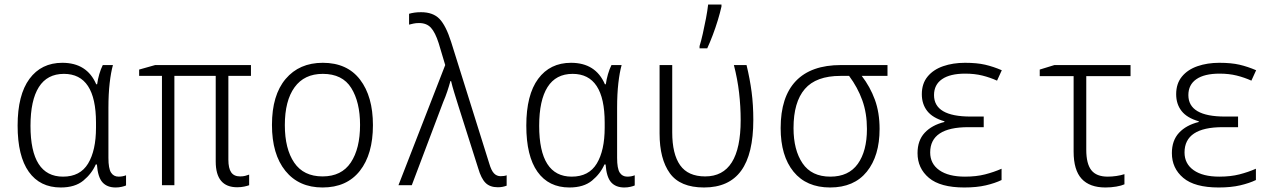

<svg xmlns="http://www.w3.org/2000/svg" viewBox="-20 -820 5670 850"><path d="M249 10Q157 10 107.5 -59.5Q58 -129 58 -264Q58 -400 110.5 -471Q163 -542 256 -542Q365 -542 406 -447H410Q413 -469 419.5 -491.5Q426 -514 435 -532H480Q471 -500 465.5 -452Q460 -404 460 -343V-121Q460 -74 471.5 -56Q483 -38 505 -38Q523 -38 538 -44V1Q532 4 519 7Q506 10 492 10Q454 10 433.5 -13Q413 -36 409 -92H404Q386 -51 349 -20.5Q312 10 249 10ZM259 -38Q335 -38 370 -96Q405 -154 405 -255V-277Q405 -493 263 -493Q189 -493 152 -434.5Q115 -376 115 -263Q115 -38 259 -38Z M1030 9Q935 9 935 -105V-484H752V0H697V-484H596V-512L667 -532H1091V-484H991V-113Q991 -75 1003.5 -57Q1016 -39 1043 -39Q1056 -39 1065.5 -41.5Q1075 -44 1083 -47V0Q1075 3 1061 6Q1047 9 1030 9Z M1408 10Q1303 10 1243.5 -63.5Q1184 -137 1184 -267Q1184 -399 1244.5 -470.5Q1305 -542 1409 -542Q1517 -542 1574 -467.5Q1631 -393 1631 -266Q1631 -137 1573 -63.5Q1515 10 1408 10ZM1408 -39Q1492 -39 1533 -100.5Q1574 -162 1574 -267Q1574 -368 1535 -430.5Q1496 -493 1409 -493Q1327 -493 1284 -433.5Q1241 -374 1241 -266Q1241 -161 1282.5 -100Q1324 -39 1408 -39Z M2184 9Q2149 9 2129.5 -10.5Q2110 -30 2097 -75L2009 -352Q2000 -381 1991 -410Q1982 -439 1977 -461H1974Q1968 -439 1960 -415Q1952 -391 1942 -368L1803 0H1744L1951 -532L1922 -629Q1907 -676 1888 -697Q1869 -718 1835 -718Q1821 -718 1810 -715.5Q1799 -713 1791 -711V-759Q1801 -762 1814 -764Q1827 -766 1844 -766Q1897 -766 1925.5 -736.5Q1954 -707 1977 -635L2146 -96Q2155 -65 2167 -52.5Q2179 -40 2196 -40Q2204 -40 2211 -41Q2218 -42 2223 -44V2Q2215 5 2205.5 7Q2196 9 2184 9Z M2501 10Q2409 10 2359.5 -59.5Q2310 -129 2310 -264Q2310 -400 2362.5 -471Q2415 -542 2508 -542Q2617 -542 2658 -447H2662Q2665 -469 2671.5 -491.5Q2678 -514 2687 -532H2732Q2723 -500 2717.5 -452Q2712 -404 2712 -343V-121Q2712 -74 2723.5 -56Q2735 -38 2757 -38Q2775 -38 2790 -44V1Q2784 4 2771 7Q2758 10 2744 10Q2706 10 2685.5 -13Q2665 -36 2661 -92H2656Q2638 -51 2601 -20.5Q2564 10 2501 10ZM2511 -38Q2587 -38 2622 -96Q2657 -154 2657 -255V-277Q2657 -493 2515 -493Q2441 -493 2404 -434.5Q2367 -376 2367 -263Q2367 -38 2511 -38Z M3097 10Q2991 10 2945.5 -53Q2900 -116 2900 -229V-532H2956V-234Q2956 -138 2991 -88.5Q3026 -39 3102 -39Q3259 -39 3259 -288Q3259 -349 3252 -409.5Q3245 -470 3229 -532H3285Q3300 -470 3307.5 -412.5Q3315 -355 3315 -289Q3315 -138 3261 -64Q3207 10 3097 10ZM3077 -616Q3084 -638 3091.5 -671.5Q3099 -705 3105.5 -739Q3112 -773 3115 -800H3174V-791Q3168 -764 3158 -731Q3148 -698 3135.5 -665Q3123 -632 3111 -606H3077Z M3655 10Q3550 10 3493 -60Q3436 -130 3436 -253Q3436 -391 3503.5 -461.5Q3571 -532 3703 -532H3909V-484H3795Q3832 -436 3853 -379Q3874 -322 3874 -249Q3874 -130 3817.5 -60Q3761 10 3655 10ZM3656 -38Q3737 -38 3777.5 -94.5Q3818 -151 3818 -249Q3818 -319 3797.5 -376Q3777 -433 3739 -484H3701Q3593 -484 3543 -426Q3493 -368 3493 -253Q3493 -156 3533 -97Q3573 -38 3656 -38Z M4249 10Q4143 10 4092.5 -32.5Q4042 -75 4042 -142Q4042 -198 4073.5 -232Q4105 -266 4161 -280V-283Q4109 -298 4085 -328.5Q4061 -359 4061 -403Q4061 -450 4086.5 -481Q4112 -512 4155.5 -527Q4199 -542 4252 -542Q4305 -542 4341.5 -533.5Q4378 -525 4415 -509L4394 -463Q4363 -477 4329 -485.5Q4295 -494 4253 -494Q4186 -494 4150.5 -469.5Q4115 -445 4115 -399Q4115 -304 4277 -304H4335V-257H4267Q4098 -257 4098 -145Q4098 -95 4138.5 -66.5Q4179 -38 4252 -38Q4302 -38 4341 -48Q4380 -58 4414 -73V-23Q4385 -9 4344.5 0.5Q4304 10 4249 10Z M4874 10Q4804 10 4768.5 -28.5Q4733 -67 4733 -149V-483H4583V-512L4648 -532H4985V-483H4789V-157Q4789 -95 4811.5 -66.5Q4834 -38 4884 -38Q4903 -38 4923 -41Q4943 -44 4958 -49V-4Q4945 2 4922 6Q4899 10 4874 10Z M5375 10Q5269 10 5218.5 -32.5Q5168 -75 5168 -142Q5168 -198 5199.5 -232Q5231 -266 5287 -280V-283Q5235 -298 5211 -328.5Q5187 -359 5187 -403Q5187 -450 5212.5 -481Q5238 -512 5281.5 -527Q5325 -542 5378 -542Q5431 -542 5467.5 -533.5Q5504 -525 5541 -509L5520 -463Q5489 -477 5455 -485.5Q5421 -494 5379 -494Q5312 -494 5276.5 -469.5Q5241 -445 5241 -399Q5241 -304 5403 -304H5461V-257H5393Q5224 -257 5224 -145Q5224 -95 5264.5 -66.5Q5305 -38 5378 -38Q5428 -38 5467 -48Q5506 -58 5540 -73V-23Q5511 -9 5470.5 0.5Q5430 10 5375 10Z"/></svg>

Font: Noto Sans Mono SemiCondensed Light
Style: Regular
Weight: 300
Width: 4
Designer: Monotype Design Team
Foundry: Monotype Imaging Inc.
Version: Version 2.014; ttfautohint (v1.8.4.7-5d5b)